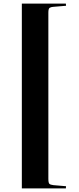

<svg xmlns="http://www.w3.org/2000/svg" viewBox="-20 -832 438 1064"><path d="M101 212V-812H345L346 -800L274 -794Q262 -793 255 -788.5Q248 -784 248 -762V158Q248 181 253.5 186.5Q259 192 276 194L346 200L345 212Z"/></svg>

Font: Literata 72pt ExtraBold
Style: Regular
Weight: 800
Designer: Latin by Veronika Burian and Jose Scaglione. Greek by Irene Vlachou. Cyrillic by Vera Evstafieva.
Foundry: TypeTogether
Version: Version 3.002